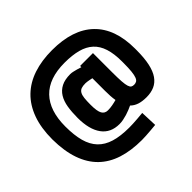

<svg xmlns="http://www.w3.org/2000/svg" viewBox="-216 -968 1416 1416"><g transform="rotate(-45 492.5 -260.0)"><path d="M943 -288Q943 -206 930.5 -149Q918 -92 893.5 -57Q869 -22 833 -6Q797 10 750 10Q705 10 673.5 -0.5Q642 -11 620 -33Q605 -26 587 -18.5Q569 -11 549 -5Q529 1 508.5 5Q488 9 469 9Q377 9 329.5 -56.5Q282 -122 282 -242Q282 -303 290 -352Q298 -401 319.5 -436Q341 -471 378 -490Q415 -509 473 -509Q484 -509 499.5 -505.5Q515 -502 530 -498Q548 -493 566 -487V-500H700V-300Q700 -239 702.5 -203.5Q705 -168 711 -149.5Q717 -131 726.5 -125.5Q736 -120 750 -120Q765 -120 776 -126.5Q787 -133 794 -151.5Q801 -170 804.5 -203Q808 -236 808 -288V-306Q808 -386 790 -442Q772 -498 734.5 -532.5Q697 -567 639 -582.5Q581 -598 502 -598Q338 -598 255.5 -512Q173 -426 173 -261Q173 -170 190.5 -106Q208 -42 247 -1Q286 40 348.5 59Q411 78 502 78Q517 78 541 77Q565 76 588 74Q615 72 645 69L650 199Q621 202 594 204Q571 206 545.5 207.5Q520 209 502 209Q391 209 305 181.5Q219 154 160 96.5Q101 39 70 -50Q39 -139 38 -261Q38 -380 70 -468Q102 -556 162 -614Q222 -672 308 -700.5Q394 -729 502 -729Q718 -729 830.5 -620.5Q943 -512 943 -305ZM480 -123Q503 -123 527.5 -127.5Q552 -132 573 -138Q569 -161 567.5 -186Q566 -211 566 -240V-372Q553 -374 542 -377Q532 -379 521 -380.5Q510 -382 503 -382Q476 -382 459.5 -376Q443 -370 433.5 -354Q424 -338 421 -311Q418 -284 418 -242Q418 -175 433 -149Q448 -123 480 -123Z"/></g></svg>

Font: Panefresco 999wt
Style: Regular
Weight: 900
Version: Version 1.001